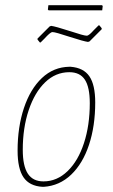

<svg xmlns="http://www.w3.org/2000/svg" viewBox="-20 -716 436 742"><path d="M253 -458Q303 -454 325.5 -421Q348 -388 348 -320Q348 -229 324 -156.5Q300 -84 255 -41Q210 2 149 6H144Q94 3 71 -30.5Q48 -64 48 -134Q48 -225 72.5 -298.5Q97 -372 142 -414.5Q187 -457 248 -458ZM68 -137Q68 -75 87.5 -45Q107 -15 148 -15Q200 -15 241 -54.5Q282 -94 304.5 -163Q327 -232 327 -317Q327 -379 308 -408Q289 -437 248 -437Q195 -437 154.5 -398Q114 -359 91 -290.5Q68 -222 68 -137ZM373 -607V-603L326 -556L320 -554Q304 -556 248 -574Q194 -592 183 -592Q178 -592 170 -585Q162 -578 153 -568L137 -552H134L125 -563V-567L172 -614L178 -616Q194 -614 250 -596Q304 -578 315 -578Q320 -578 327 -584Q334 -590 342 -599L361 -618H364ZM377 -693 375 -676H168L165 -679L167 -696H374Z"/></svg>

Font: Luna Sans Thin
Style: Italic
Weight: 250
Italic angle: -7°
Designer: Juan Pablo del Peral
Foundry: Huerta Tipografica
Version: Version 2.001; ttfautohint (v1.5)